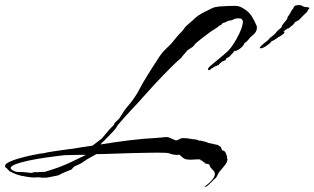

<svg xmlns="http://www.w3.org/2000/svg" viewBox="-150 -606 1236 755"><path d="M653 129 662 122Q670 116 678 108Q686 100 690 93Q695 85 695 79Q695 70 688.5 64Q682 58 677 51Q676 49 675 46Q674 43 672 40L654 36L656 33H655Q650 33 646 27.5Q642 22 637 25Q637 22 639 21Q629 20 619 21Q609 22 599 22Q595 22 590 21.5Q585 21 580 20Q573 18 566.5 12Q560 6 555 2Q552 3 549 3Q546 3 544 3Q531 3 521.5 -1Q512 -5 501 -5Q480 -6 445 -5.5Q410 -5 369.5 -4Q329 -3 292 -1.5Q255 0 229 0L211 10Q190 21 179 29.5Q168 38 146 47Q141 48 135.5 55.5Q130 63 125 63Q102 72 94 76Q86 80 82.5 82Q79 84 70 85.5Q61 87 37 92Q33 93 29 92.5Q25 92 20 93L-1 91H-4Q-6 92 -14 92Q-23 92 -35 90.5Q-47 89 -51 88L-60 86Q-63 86 -65.5 85.5Q-68 85 -71 84Q-79 82 -86 79.5Q-93 77 -101 73L-113 67Q-114 65 -117.5 62Q-121 59 -124 55Q-130 53 -130 47V46Q-130 39 -115 31.5Q-100 24 -77.5 17.5Q-55 11 -32.5 6Q-10 1 5 -1.5Q20 -4 21 -3Q26 -5 42.5 -8Q59 -11 78.5 -13.5Q98 -16 114.5 -18.5Q131 -21 135 -21Q152 -24 174 -27.5Q196 -31 213 -33Q221 -39 231 -46.5Q241 -54 250 -61Q260 -72 269 -83.5Q278 -95 290 -107L298 -115V-116Q298 -119 304 -125.5Q310 -132 312 -133Q321 -141 330 -157Q339 -173 348 -183Q380 -220 395.5 -250Q411 -280 427 -305L430 -310Q434 -317 444 -332.5Q454 -348 464 -363.5Q474 -379 478 -385Q490 -402 496.5 -408Q503 -414 518 -429Q521 -431 528.5 -440.5Q536 -450 544 -459.5Q552 -469 554 -471Q569 -485 574 -493.5Q579 -502 595 -515Q605 -523 612.5 -530.5Q620 -538 630 -545Q644 -554 658 -561Q672 -568 687 -575Q696 -579 713.5 -580.5Q731 -582 748.5 -582.5Q766 -583 774 -583Q785 -583 794 -579.5Q803 -576 813 -569Q830 -558 840.5 -541Q851 -524 858 -507Q860 -504 860 -501Q860 -498 860 -496Q860 -487 855 -479.5Q850 -472 843 -467Q834 -460 828 -451.5Q822 -443 811 -436Q808 -426 794.5 -415.5Q781 -405 769 -405L770 -403Q765 -398 758.5 -390Q752 -382 745 -379L741 -377Q740 -377 739 -374.5Q738 -372 738 -371V-370Q734 -369 730.5 -366.5Q727 -364 722 -364Q720 -358 716 -358Q715 -356 712.5 -354.5Q710 -353 711 -350H710L706 -351Q705 -347 701 -346.5Q697 -346 693 -344Q692 -343 688 -340Q684 -337 683 -337H682Q676 -330 671 -330Q668 -330 668 -333Q668 -337 672 -342Q690 -358 710.5 -374.5Q731 -391 748 -407Q757 -416 769 -434.5Q781 -453 791 -474Q801 -495 804 -511Q805 -514 805 -520Q805 -534 788 -534Q776 -534 768 -529.5Q760 -525 750 -525L733 -517Q726 -517 722.5 -511.5Q719 -506 711 -505Q710 -501 695 -492Q680 -483 675 -479Q661 -469 647 -458Q633 -447 620 -436L609 -423Q604 -419 598.5 -415.5Q593 -412 588 -409Q587 -408 581 -401Q575 -394 569 -387Q563 -380 563 -379Q534 -354 495 -313.5Q456 -273 424 -237Q397 -206 368.5 -176Q340 -146 313 -114Q306 -100 290.5 -84.5Q275 -69 259 -52Q251 -46 245 -38Q301 -47 356.5 -54Q412 -61 470 -64Q475 -64 486.5 -65.5Q498 -67 506 -67Q513 -67 515 -65L541 -54H542Q548 -54 555 -58.5Q562 -63 569 -63Q578 -63 587.5 -62Q597 -61 606 -59Q612 -58 619.5 -57.5Q627 -57 631 -53Q637 -54 652 -50Q667 -46 669 -44L706 -36Q709 -35 711.5 -32.5Q714 -30 718 -29L723 -16L725 -14Q733 -15 738 -3.5Q743 8 743 13V19H744Q746 20 744.5 23Q743 26 743 28Q743 32 735.5 42Q728 52 719.5 61.5Q711 71 708 77L701 91Q694 97 681.5 110Q669 123 661 128ZM-28 74 -8 70 -6 72Q-2 70 8 70.5Q18 71 19 69Q20 70 21 70Q22 70 22 71Q56 61 80.5 52Q105 43 129 31.5Q153 20 184 5L188 3Q186 3 161.5 3Q137 3 111 4Q104 4 80 7Q56 10 24.5 14.5Q-7 19 -37.5 25.5Q-68 32 -88 39.5Q-108 47 -108 55Q-108 59 -100 64Q-88 71 -74.5 70.5Q-61 70 -45 72ZM895 -424Q883 -416 874 -416Q869 -416 874.5 -423Q880 -430 905 -449Q907 -451 910 -455Q913 -459 917 -461Q924 -466 930.5 -472.5Q937 -479 941 -485Q943 -487 949.5 -492Q956 -497 957 -499Q959 -507 964 -512.5Q969 -518 976 -527Q980 -532 980 -535Q980 -538 983 -542Q989 -550 991.5 -555Q994 -560 998 -567Q1003 -571 1004 -575Q1005 -579 1009 -582.5Q1013 -586 1027 -586Q1034 -586 1040 -582Q1046 -578 1055 -578Q1064 -578 1066 -575V-574Q1066 -570 1061 -567Q1060 -564 1058.5 -561Q1057 -558 1054 -556Q1040 -543 1027 -529Q1024 -526 1018.5 -523.5Q1013 -521 1009 -518Q1008 -515 1005.5 -512.5Q1003 -510 1001 -507Q1000 -506 996.5 -504Q993 -502 991 -500Q990 -499 989.5 -498Q989 -497 986 -495Q986 -494 984.5 -494.5Q983 -495 981 -494Q980 -493 975.5 -490Q971 -487 968 -485Q965 -484 965 -481Q965 -480 966.5 -481Q968 -482 969 -481Q969 -477 965 -473Q960 -469 953 -464.5Q946 -460 944 -460Q945 -460 936.5 -454Q928 -448 917 -443Q915 -439 907.5 -433Q900 -427 895 -424Z"/></svg>

Font: Cherish
Style: Regular
Weight: 400
Designer: Robert E. Leuschke
Foundry: Robert E. Leuschke
Version: Version 1.005